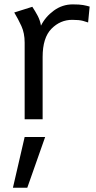

<svg xmlns="http://www.w3.org/2000/svg" viewBox="-20 -544 436 876"><path d="M92.5 0V-349.5Q92.5 -393 77.5 -425.5Q62.5 -458 45 -487L127.5 -513Q141 -492.5 152 -471.8Q163 -451 167 -427Q187 -467.5 225.8 -495.8Q264.5 -524 312 -524Q343 -524 359.2 -521Q375.5 -518 389 -514L382 -441.5Q375.5 -444 358.5 -448.8Q341.5 -453.5 309.5 -453.5Q255 -453.5 214.8 -412.8Q174.5 -372 174.5 -284V0ZM39 312.5 92.5 81H186L104.5 312.5Z"/></svg>

Font: Mooli
Style: Regular
Weight: 400
Designer: Vernon Adams
Foundry: Vernon Adams
Version: Version 1.000; ttfautohint (v1.8.4.7-5d5b);gftools[0.9.33]